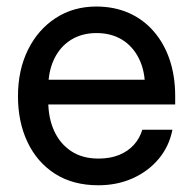

<svg xmlns="http://www.w3.org/2000/svg" viewBox="-20 -547 581 579"><path d="M276.4 11.7Q200.2 11.7 146 -22.9Q91.8 -57.6 63 -118.4Q34.2 -179.2 34.2 -256.8Q34.2 -335.4 64.2 -396.5Q94.2 -457.5 147.7 -492.4Q201.2 -527.3 270.5 -527.3Q324.7 -527.3 368.7 -507.8Q412.6 -488.3 443.8 -452.1Q475.1 -416 491.7 -366.7Q508.3 -317.4 508.3 -257.3V-231.9H79.1V-306.6H458L417.5 -282.2Q417.5 -332.5 399.4 -369.6Q381.3 -406.7 348.6 -427Q315.9 -447.3 271 -447.3Q227.1 -447.3 194.3 -427Q161.6 -406.7 143.6 -369.6Q125.5 -332.5 125.5 -282.2V-242.2Q125.5 -191.4 143.3 -152.3Q161.1 -113.3 194.8 -91.1Q228.5 -68.8 276.9 -68.8Q312.5 -68.8 339.4 -79.8Q366.2 -90.8 383.8 -110.4Q401.4 -129.9 409.2 -155.8H500Q490.2 -106 459 -68.4Q427.7 -30.8 380.6 -9.5Q333.5 11.7 276.4 11.7Z"/></svg>

Font: Inter Cardless Display
Style: Regular
Weight: 400
Designer: Rasmus Andersson
Foundry: rsms
Version: Version 4.001;git-9221beed3